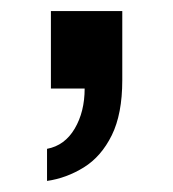

<svg xmlns="http://www.w3.org/2000/svg" viewBox="-20 -160 312 347"><path d="M65 167V109Q97 103 115 72.5Q133 42 133 0H72V-140H201V-15Q201 46 182 84.5Q163 123 131.5 142.5Q100 162 65 167Z"/></svg>

Font: Archivo SemiCondensed
Style: Bold
Weight: 680
Width: 4
Designer: Hector Gatti
Foundry: Omnibus-Type
Version: Version 2.001; ttfautohint (v1.8.3)